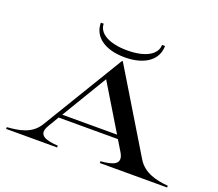

<svg xmlns="http://www.w3.org/2000/svg" viewBox="-145 -1121 1510 1327"><g transform="rotate(20 610.0 -457.0)"><path d="M18 -13V0H393V-13C311 -19 235 -34 284 -117L332 -198H768L817 -117C863 -37 789 -20 707 -13V0H1202V-13C1119 -20 1024 -40 974 -123L616 -715H610L249 -119C196 -31 102 -20 18 -13ZM349 -225 550 -559 752 -225ZM403 -914H382C382 -811 471 -745 618 -745C764 -745 854 -811 854 -914H832C832 -847 758 -796 618 -796C478 -796 403 -847 403 -914Z"/></g></svg>

Font: Sprat Extended Medium
Style: Regular
Weight: 500
Width: 9
Designer: Ethan Nakache
Foundry: Collletttivo
Version: Version 2.000;Glyphs 3.2 (3217)